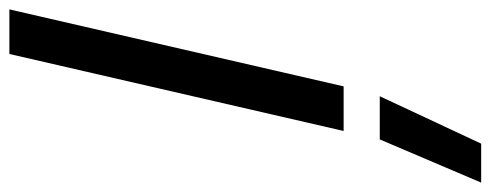

<svg xmlns="http://www.w3.org/2000/svg" viewBox="-370 -414 1045 409"><g transform="rotate(-90 152.5 -209.5)"><path d="M242 -712H337L173 0H78ZM60 77H152L51 293H-32Z"/></g></svg>

Font: Panefresco 600wt
Style: Italic
Weight: 600
Foundry: Campivisivi & Chank Co
Version: Version 1.000